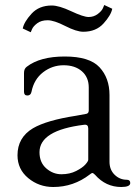

<svg xmlns="http://www.w3.org/2000/svg" viewBox="-20 -737 551 768"><path d="M501 -5Q501 11 465 11Q403 11 360 -38Q353 -45 349.5 -45Q346 -45 339 -39Q274 11 193 11Q136 11 93 -24.5Q50 -60 50 -116Q50 -187 112 -224Q167 -256 284 -274Q312 -279 322 -281Q335 -282 335 -295V-387Q335 -428 307.5 -452Q280 -476 234.5 -476Q189 -476 152.5 -448Q116 -420 106 -370Q103 -355 89.5 -355Q76 -355 76 -370V-445Q76 -462 87 -470Q140 -511 239 -511Q338 -511 378 -468Q418 -425 418 -357V-90Q418 -58 438.5 -38Q459 -18 487 -18Q501 -18 501 -5ZM333 -98V-223Q333 -240 317 -238Q138 -216 138 -128Q138 -87 165 -63.5Q192 -40 225.5 -40Q259 -40 284.5 -53Q310 -66 321.5 -79Q333 -92 333 -98ZM313 -610Q286 -610 241 -633Q196 -656 170.5 -656Q145 -656 129 -644Q113 -632 108 -620L103 -608L71 -623Q76 -649 106 -682Q136 -715 187 -715Q216 -715 265 -692Q314 -669 334.5 -669Q355 -669 371 -681Q387 -693 392 -705L397 -717L429 -702Q424 -676 394 -643Q364 -610 313 -610Z"/></svg>

Font: Lustria
Style: Regular
Weight: 400
Designer: Matthew Desmond
Foundry: Matthew Desmond
Version: Version 001.001; ttfautohint (v1.6)